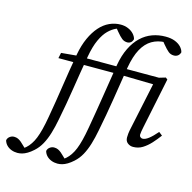

<svg xmlns="http://www.w3.org/2000/svg" viewBox="-306 -887 1276 1274"><g transform="rotate(15 332.0 -250.0)"><path d="M-76 250Q-98 250 -117.5 242.5Q-137 235 -150.5 221Q-164 207 -169 188Q-166 172 -152.5 162Q-139 152 -123 152Q-108 152 -96 157.5Q-84 163 -73 172.5Q-62 182 -51 193L-26 217V220H-56V217Q-42 209 -27 196Q-12 183 2 162Q15 143 25.5 117Q36 91 45.5 54Q55 17 64 -35Q84 -149 100 -257.5Q116 -366 137 -484Q149 -549 171.5 -598.5Q194 -648 224 -682Q254 -716 291 -733Q328 -750 368 -750Q396 -750 419.5 -740Q443 -730 458 -713.5Q473 -697 477 -679Q472 -662 462 -654.5Q452 -647 440 -647Q418 -647 402 -659.5Q386 -672 363 -700L336 -733V-738H396V-731Q372 -727 345 -715.5Q318 -704 292 -678.5Q266 -653 244.5 -606.5Q223 -560 210 -486Q191 -378 173 -261.5Q155 -145 133 -35Q123 18 109.5 62.5Q96 107 77 141.5Q58 176 30 201Q10 219 -8.5 230Q-27 241 -43.5 245.5Q-60 250 -76 250ZM25 -428 33 -466 165 -478V-475H427L419 -428H156ZM199 250Q177 250 157.5 242.5Q138 235 124.5 221Q111 207 106 188Q109 172 122.5 162Q136 152 152 152Q167 152 179 157.5Q191 163 202 172.5Q213 182 224 193L249 217V220H219V217Q233 209 248 196Q263 183 277 162Q290 143 300.5 117Q311 91 320.5 54Q330 17 339 -35Q359 -149 376 -257.5Q393 -366 412 -484Q424 -553 449 -603.5Q474 -654 508.5 -686.5Q543 -719 585.5 -734.5Q628 -750 676 -750Q714 -750 740.5 -739.5Q767 -729 783 -712Q799 -695 803 -676Q798 -659 786.5 -651Q775 -643 760 -643Q738 -643 722 -656Q706 -669 682 -698L662 -723V-731H683V-713Q632 -712 592 -688.5Q552 -665 525 -615.5Q498 -566 484 -485Q467 -378 448.5 -261.5Q430 -145 408 -35Q398 18 384.5 62.5Q371 107 352 141.5Q333 176 305 201Q285 219 266.5 230Q248 241 231.5 245.5Q215 250 199 250ZM655 13Q634 13 617.5 0Q601 -13 601 -38Q601 -49 602.5 -64.5Q604 -80 611 -111L677 -423L431 -428H300L308 -466L440 -478V-475H703L747 -488L760 -478L689 -135Q685 -116 682.5 -101Q680 -86 680 -78Q680 -68 687 -62Q694 -56 702 -56Q720 -56 743.5 -74Q767 -92 798 -128L822 -109Q800 -79 774.5 -51Q749 -23 720 -5Q691 13 655 13Z"/></g></svg>

Font: Source Serif 4
Style: Italic
Weight: 400
Italic angle: -12°
Designer: Frank Grießhammer
Foundry: Adobe Systems Incorporated
Version: Version 4.004;hotconv 1.0.116;makeotfexe 2.5.65601